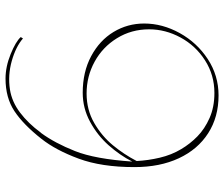

<svg xmlns="http://www.w3.org/2000/svg" viewBox="-78 -722 810 694"><g transform="rotate(-90 327.0 -375.0)"><path d="M172 -630Q224 -696 272.5 -728Q321 -760 390 -760Q433 -760 478.5 -741.5Q524 -723 540 -705L535 -697Q505 -723 453.5 -737.5Q402 -752 350 -744Q306 -737 267 -707.5Q228 -678 195 -633L193 -631Q157 -582 128 -509Q99 -436 90 -302Q113 -347 149 -387.5Q185 -428 234 -454.5Q283 -481 339 -481Q414 -481 471 -450.5Q528 -420 558.5 -369.5Q589 -319 589 -259Q589 -193 554.5 -130.5Q520 -68 460.5 -29Q401 10 329 10Q251 10 192.5 -27.5Q134 -65 102 -133.5Q70 -202 70 -294Q70 -413 100.5 -495.5Q131 -578 172 -630ZM338 -5Q403 -5 456 -39Q509 -73 538.5 -127.5Q568 -182 568 -241Q568 -305 536 -357Q504 -409 451 -438Q398 -467 336 -467Q277 -467 229.5 -439.5Q182 -412 149 -372Q116 -332 92 -286Q94 -245 104 -202.5Q114 -160 135 -125Q154 -93 181 -66.5Q208 -40 247.5 -22.5Q287 -5 338 -5Z"/></g></svg>

Font: TMT Limkin
Style: Regular
Weight: 400
Designer: Gabriel Drozdov
Version: Version 1.000;Glyphs 3.1.2 (3151)